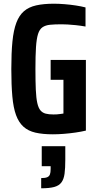

<svg xmlns="http://www.w3.org/2000/svg" viewBox="-20 -716 528 1035"><path d="M265 8Q210 8 171 -1Q132 -10 106.5 -33Q81 -56 66.5 -95.5Q52 -135 46.5 -196.5Q41 -258 41 -344Q41 -431 47 -492Q53 -553 68 -593Q83 -633 109 -655.5Q135 -678 175 -687Q215 -696 271 -696Q297 -696 328 -693.5Q359 -691 388.5 -686.5Q418 -682 441 -676V-573Q412 -578 387.5 -580.5Q363 -583 344.5 -584Q326 -585 312 -585Q275 -585 250 -582.5Q225 -580 209 -569Q193 -558 185 -532.5Q177 -507 174 -461.5Q171 -416 171 -344Q171 -277 173 -232.5Q175 -188 181 -161Q187 -134 198 -121Q209 -108 226 -103.5Q243 -99 268 -99Q277 -99 286.5 -99.5Q296 -100 305 -101.5Q314 -103 322 -104V-286H253V-393H443V-12Q418 -6 387 -1.5Q356 3 324.5 5.5Q293 8 265 8ZM202 299V244Q223 244 234 239.5Q245 235 249 224.5Q253 214 253 195V180H205V72H332V145Q332 191 328 220.5Q324 250 311 267.5Q298 285 272 292Q246 299 202 299Z"/></svg>

Font: Saira Condensed
Style: Bold
Weight: 700
Width: 3
Designer: Hector Gatti with collaboration of the Omnibus-Type team
Foundry: Omnibus-Type
Version: Version 1.101